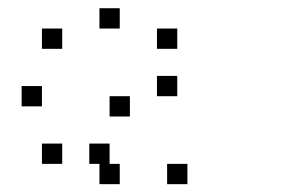

<svg xmlns="http://www.w3.org/2000/svg" viewBox="-20 -487 707 473"><path d="M441.7 -83.3V-33.3H391.7V-83.3ZM275 -83.3V-33.3H225V-83.3ZM133.3 -133.3V-83.3H83.3V-133.3ZM250 -133.3V-83.3H200V-133.3ZM133.3 -133.3V-83.3H83.3V-133.3ZM416.7 -300V-250H366.7V-300ZM300 -250V-200H250V-250ZM83.3 -275V-225H33.3V-275ZM416.7 -416.7V-366.7H366.7V-416.7ZM275 -466.7V-416.7H225V-466.7ZM133.3 -416.7V-366.7H83.3V-416.7Z"/></svg>

Font: 0xA000-Boxes
Style: Boxes
Weight: 400
Version: Version 0.1